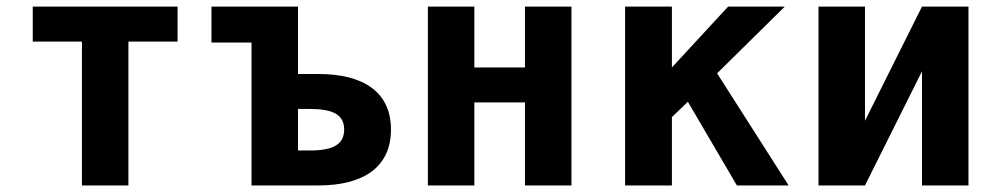

<svg xmlns="http://www.w3.org/2000/svg" viewBox="-20 -567 3050 587"><path d="M230.5 0H372.6V-439.9H522.9V-546.9H80.1V-439.9H230.5Z M749 0H953.1C1091.3 0 1175.3 -56.2 1175.3 -170.9C1175.3 -285.6 1091.3 -340.8 953.1 -340.8H891.1V-546.9H626.5V-437H749ZM891.1 -106.9V-233.9H926.8C998.5 -233.9 1032.2 -216.3 1032.2 -170.9C1032.2 -125.5 998.5 -106.9 926.8 -106.9Z M1288.1 0H1430.2V-253.9H1585V0H1727.1V-546.9H1585V-360.8H1430.2V-546.9H1288.1Z M1891.1 0H2034.2V-209L2083 -255.9L2232.9 0H2391.1L2172.4 -342.8L2379.4 -546.9H2206.1L2034.2 -360.8V-546.9H1891.1Z M2482.4 0H2624.5L2798.8 -349.1V0H2940.9V-546.9H2798.8L2624.5 -197.8V-546.9H2482.4Z"/></svg>

Font: Hack
Style: Bold
Weight: 700
Monospace: yes
Designer: Christopher Simpkins
Foundry: Christopher Simpkins
Version: Version 2.010